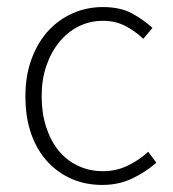

<svg xmlns="http://www.w3.org/2000/svg" viewBox="-20 -512 489 544"><path d="M270 12Q223 12 183.5 -5Q144 -22 114.5 -54Q85 -86 68.5 -132.5Q52 -179 52 -239Q52 -299 70 -346.5Q88 -394 118 -426Q148 -458 187.5 -475Q227 -492 271 -492Q321 -492 354 -474Q387 -456 412 -433L386 -402Q363 -424 335 -438.5Q307 -453 272 -453Q235 -453 203.5 -437.5Q172 -422 148.5 -393.5Q125 -365 111.5 -326Q98 -287 98 -239Q98 -192 110.5 -153Q123 -114 145.5 -86Q168 -58 200.5 -42.5Q233 -27 272 -27Q310 -27 342.5 -43Q375 -59 400 -82L423 -51Q392 -24 354 -6Q316 12 270 12Z"/></svg>

Font: CV Source Sans Light
Style: Regular
Weight: 300
Designer: Paul D. Hunt
Foundry: Adobe Systems Incorporated
Version: Version 3.001